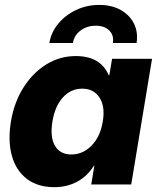

<svg xmlns="http://www.w3.org/2000/svg" viewBox="-20 -757 648 788"><path d="M203.1 11.2Q135.7 11.2 91.1 -22.2Q46.4 -55.7 29.1 -116.5Q11.7 -177.2 24.9 -258.8Q38.1 -337.4 76.4 -397.9Q114.7 -458.5 170.2 -492.7Q225.6 -526.9 291 -526.9Q392.6 -526.9 426.3 -448.2H428.7L439.9 -515.6H604L518.6 0H354.5L367.2 -76.7H365.2Q338.4 -33.7 296.4 -11.2Q254.4 11.2 203.1 11.2ZM272.5 -123Q320.3 -123 356.2 -159.9Q392.1 -196.8 401.9 -258.8Q412.1 -319.8 388.4 -356.4Q364.7 -393.1 317.4 -393.1Q271 -393.1 238.3 -357.4Q205.6 -321.8 195.3 -258.8Q184.6 -195.3 205.3 -159.2Q226.1 -123 272.5 -123ZM387.2 -736.8Q439 -736.8 475.8 -715.8Q512.7 -694.8 530 -659.7Q547.4 -624.5 540.5 -580.6H443.4Q448.2 -611.8 428.7 -631.6Q409.2 -651.4 373 -651.4Q336.9 -651.4 310.5 -631.6Q284.2 -611.8 279.3 -580.6H182.6Q189.9 -624.5 219 -659.7Q248 -694.8 292 -715.8Q335.9 -736.8 387.2 -736.8Z"/></svg>

Font: Inter Display ExtraBold
Style: Italic
Weight: 800
Italic angle: -9.39999°
Designer: Rasmus Andersson
Foundry: rsms
Version: Version 4.000;git-a52131595